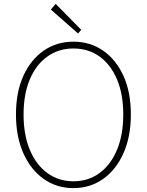

<svg xmlns="http://www.w3.org/2000/svg" viewBox="-20 -953 754 986"><path d="M357 13Q271 13 204.5 -34Q138 -81 100 -166Q62 -251 62 -365Q62 -480 100 -563.5Q138 -647 204.5 -693Q271 -739 357 -739Q443 -739 509.5 -693Q576 -647 614 -563.5Q652 -480 652 -365Q652 -251 614 -166Q576 -81 509.5 -34Q443 13 357 13ZM357 -22Q434 -22 491.5 -64.5Q549 -107 581 -184Q613 -261 613 -365Q613 -469 581 -545Q549 -621 491.5 -662.5Q434 -704 357 -704Q281 -704 223 -662.5Q165 -621 133 -545Q101 -469 101 -365Q101 -261 133 -184Q165 -107 223 -64.5Q281 -22 357 -22ZM381 -781 241 -904 266 -933 397 -800Z"/></svg>

Font: Noto Sans HK Thin Thin
Style: Regular
Weight: 250
Version: Version 2.004-H2;hotconv 1.0.118;makeotfexe 2.5.65603